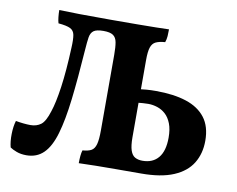

<svg xmlns="http://www.w3.org/2000/svg" viewBox="-76 -779 1096 888"><g transform="rotate(10 472.5 -335.0)"><path d="M99.5 9Q73.5 9 53.5 1.5Q33.4 -6 22.3 -14Q15.2 -40.8 16 -76.5Q16.7 -112.2 24.9 -138.9Q40.8 -135.9 60.1 -133.8Q79.5 -131.8 94.2 -131.8Q122.8 -131.8 143 -146.8Q163.1 -161.8 178.6 -211.9Q192.7 -253.1 203.7 -330.2Q214.6 -407.3 219.1 -517.8Q221.1 -557 217.3 -577.1Q213.6 -597.2 196.7 -605.7Q179.9 -614.2 140.4 -617.7Q136.9 -629.4 135.1 -646.1Q133.3 -662.9 133.3 -679Q167.9 -677.5 229.1 -676.7Q290.3 -676 378.7 -676Q451.1 -676 502.7 -676.5Q554.3 -677 590 -677.5Q625.7 -678 648.6 -679Q648.6 -662.3 647.6 -647.2Q646.6 -632 641.5 -617.7Q614 -615.7 598.1 -608.1Q582.2 -600.6 575.5 -580.7Q568.8 -560.8 568.8 -521.6V-158.9Q568.8 -118.7 576.1 -96.9Q583.4 -75.1 597.8 -67.2Q612.3 -59.2 632.9 -59.2Q681.2 -59.2 707.5 -91Q733.8 -122.8 733.8 -185.2Q733.8 -224.3 723.5 -250.9Q713.1 -277.6 695.9 -293.3Q678.6 -309 657.2 -316Q635.9 -323 614.4 -323Q605.5 -323 589.6 -322Q573.8 -321 557.9 -318.5V-382.4Q576.7 -384.9 595.8 -386.4Q614.9 -387.9 639 -387.9Q722.7 -387.9 781.4 -368.8Q840.2 -349.7 871.8 -308.5Q903.4 -267.4 903.4 -200.4Q903.4 -140.3 875.8 -95.1Q848.2 -49.9 789.6 -25Q731 0 637.2 0Q565.4 0 515.2 0.3Q465 0.5 425.2 1Q385.4 1.5 345 3Q345 -15.2 346.5 -31.2Q348 -47.1 351.6 -58.3Q378.6 -60.3 393 -68.5Q407.5 -76.8 413.5 -98.9Q419.5 -120.9 419.5 -163.6V-518.7Q419.5 -555.3 415.5 -577.4Q411.6 -599.5 397.2 -609.4Q382.8 -619.3 351.9 -619.3Q319.6 -619.3 305.9 -609.5Q292.3 -599.6 288.8 -578Q285.4 -556.4 282.8 -518.7Q273.4 -382.3 261.7 -282.9Q250 -183.5 231 -118.7Q212.1 -53.9 180.2 -22.4Q148.4 9 99.5 9Z"/></g></svg>

Font: Vollkorn
Style: Regular
Weight: 400
Designer: Friedrich Althausen
Foundry: Friedrich Althausen
Version: Version 5.001